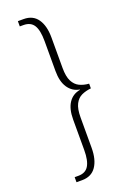

<svg xmlns="http://www.w3.org/2000/svg" viewBox="-168 -813 657 998"><g transform="rotate(-20 160.0 -314.5)"><path d="M72 131V103H93Q132 103 149.5 74.5Q167 46 167 -13V-181Q167 -240 189.5 -273.5Q212 -307 253 -314V-316Q213 -323 190 -357Q167 -391 167 -449V-615Q167 -675 149.5 -703Q132 -731 92 -731H72V-760H104Q155 -760 181 -722.5Q207 -685 207 -620V-452Q207 -404 220.5 -378Q234 -352 257 -341Q280 -330 309 -328V-302Q280 -299 257 -288.5Q234 -278 220.5 -252Q207 -226 207 -178V-10Q207 55 181 93Q155 131 103 131Z"/></g></svg>

Font: Noto Serif Bengali Condensed ExtraLight
Style: Regular
Weight: 200
Width: 3
Designer: Juan Bruce, Universal Thirst, Indian Type Foundry and the Monotype Design Team.
Foundry: Monotype Imaging Inc.
Version: Version 2.003; ttfautohint (v1.8.4.7-5d5b)